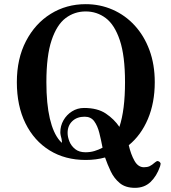

<svg xmlns="http://www.w3.org/2000/svg" viewBox="-20 -758 824 923"><path d="M629 145Q583 145 555.5 122Q528 99 512 65Q496 31 485 -1Q442 11 392 11Q293 11 218.5 -35Q144 -81 102.5 -165Q61 -249 61 -363Q61 -476 105 -560.5Q149 -645 224 -691.5Q299 -738 392 -738Q461 -738 521.5 -711.5Q582 -685 627.5 -635.5Q673 -586 698.5 -517Q724 -448 724 -363Q724 -264 691 -186Q658 -108 599 -60Q609 -16 626.5 15Q644 46 672 46Q688 46 699 41Q710 36 726 22Q734 15 739.5 16.5Q745 18 748 21Q753 26 752 30.5Q751 35 750 40Q749 42 749 43Q733 89 703.5 117Q674 145 629 145ZM267 -82Q278 -69 278 -73.5Q278 -78 276 -90Q274 -97 272 -106Q270 -115 270 -122Q270 -153 285 -179.5Q300 -206 326 -222.5Q352 -239 384 -239Q449 -239 489 -212Q529 -185 554 -148Q581 -229 581 -363Q581 -490 556 -564.5Q531 -639 488.5 -671Q446 -703 392 -703Q338 -703 295.5 -671Q253 -639 228 -564.5Q203 -490 203 -363Q203 -259 219.5 -188.5Q236 -118 267 -82ZM391 -26Q414 -26 434 -32Q454 -38 473 -48Q466 -85 457.5 -119Q449 -153 433 -175Q417 -197 387 -197Q350 -197 327.5 -175.5Q305 -154 305 -119Q305 -100 313.5 -78.5Q322 -57 341 -41.5Q360 -26 391 -26Z"/></svg>

Font: Zen Antique
Style: Regular
Weight: 400
Designer: Yoshimichi Ohira
Foundry: Positype
Version: Version 1.001